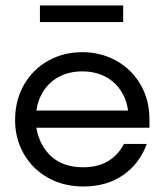

<svg xmlns="http://www.w3.org/2000/svg" viewBox="-20 -676 607 707"><path d="M35.6 -233.4Q35.6 -307.1 68.4 -364Q101.1 -420.9 157.5 -452.4Q213.9 -483.9 282.7 -483.9Q351.1 -483.9 407.7 -452.6Q464.4 -421.4 497.3 -365Q530.3 -308.6 530.3 -236.3V-205.6H113.8Q125.5 -139.2 169.4 -99.6Q213.4 -60.1 286.1 -60.1Q341.8 -60.1 379.2 -83.5Q416.5 -106.9 436.5 -146H520.5Q494.6 -74.2 434.1 -31.7Q373.5 10.7 287.1 10.7Q213.4 10.7 156.2 -21.7Q99.1 -54.2 67.4 -109.9Q35.6 -165.5 35.6 -233.4ZM451.7 -269Q445.8 -311 423.8 -343.8Q401.9 -376.5 365.7 -394.8Q329.6 -413.1 282.7 -413.1Q236.3 -413.1 200.2 -394.8Q164.1 -376.5 142.1 -343.8Q120.1 -311 113.8 -269ZM127 -655.8H433.6V-594.7H127Z"/></svg>

Font: Glacial Indifference
Style: Regular
Weight: 400
Designer: Alfredo Marco Pradil
Foundry: Alfredo Marco Pradil
Version: Version 1.312